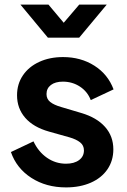

<svg xmlns="http://www.w3.org/2000/svg" viewBox="-20 -804 554 836"><path d="M27.5 -142 125.8 -188.5Q147.2 -143 184.6 -117.1Q222 -91.2 267.5 -91.2Q303 -91.2 324.2 -106.9Q345.5 -122.5 345.5 -149.2Q345.5 -171 328.8 -184.2Q312 -197.5 282.5 -206L193.5 -231Q125.2 -250.2 89.8 -291.1Q54.2 -332 54.2 -389.2Q54.2 -438.2 79.8 -475.9Q105.2 -513.5 150.8 -534.5Q196.2 -555.5 254.5 -555.5Q331.8 -555.5 390.9 -518Q450 -480.5 474.5 -414.8L375.2 -368.2Q361.2 -405 328.2 -426.8Q295.2 -448.5 253.8 -448.5Q220.8 -448.5 201.6 -433.9Q182.5 -419.2 182.5 -394.5Q182.5 -372.8 198.8 -359.9Q215 -347 246.5 -338L334 -312Q401.2 -292.2 437.4 -251.5Q473.5 -210.8 473.5 -153.8Q473.5 -104.5 447.9 -66.9Q422.2 -29.2 375.4 -8.6Q328.5 12 267.5 12Q180.8 12 116.4 -29.6Q52 -71.2 27.5 -142ZM69 -784H191L279 -679.2H235.5L325 -784H444.8L324.8 -640H188.5Z"/></svg>

Font: Trafiko Sans Variable
Style: Regular
Weight: 400
Designer: Gumpita Rahayu / Trafiko
Foundry: Tokotype / Trafiko
Version: Version 0.001;FEAKit 1.0